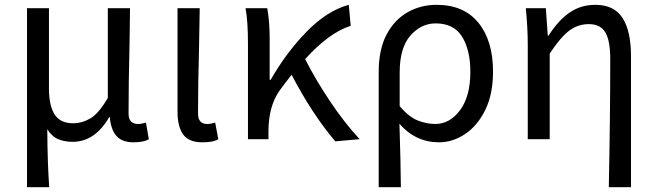

<svg xmlns="http://www.w3.org/2000/svg" viewBox="-20 -577 2720 796"><path d="M184 199H92V-543H183V-210Q183 -139 206.5 -102.5Q230 -66 283 -66Q320 -66 354.5 -86Q389 -106 427 -171V-543H519L517 -391Q513 -236 513 -106Q513 -63 553 -63Q567 -63 585 -69L597 0Q577 13 533 13Q487 13 463.5 -12.5Q440 -38 435 -92H433Q374 11 281 11Q249 11 222.5 0.5Q196 -10 176 -41Q177 103 184 199Z M819 13Q763 13 739.5 -19.5Q716 -52 716 -113V-543H808L805 -371Q801 -227 801 -106Q801 -63 839 -63Q854 -63 872 -69L885 0Q866 13 819 13Z M1370 9Q1274 -104 1189 -267Q1164 -236 1138 -200Q1093 -135 1093 -32V0H1008V-394Q1008 -490 998 -543H1088Q1098 -488 1098 -416V-246H1102Q1168 -361 1252.5 -447Q1337 -533 1426 -557L1434 -470Q1345 -442 1245 -332Q1287 -249 1347 -159Q1407 -69 1471 0Z M1642 199H1550V-278Q1550 -372 1582.5 -433.5Q1615 -495 1669.5 -526Q1724 -557 1790 -557Q1903 -557 1963.5 -482.5Q2024 -408 2024 -280Q2024 -187 1992 -121.5Q1960 -56 1908.5 -21.5Q1857 13 1800 13Q1703 13 1636 -64Q1641 90 1642 199ZM1784 -63Q1845 -63 1887.5 -120.5Q1930 -178 1930 -279Q1930 -369 1896 -424.5Q1862 -480 1786 -480Q1726 -480 1681.5 -429.5Q1637 -379 1637 -276V-137Q1675 -92 1712 -77.5Q1749 -63 1784 -63Z M2596 199H2504Q2510 -97 2510 -332Q2510 -409 2489.5 -443Q2469 -477 2421 -477Q2376 -477 2340 -450Q2304 -423 2259 -355V0H2168V-394Q2168 -460 2160 -543H2243L2251 -429H2254Q2295 -493 2341.5 -525Q2388 -557 2448 -557Q2526 -557 2561 -502.5Q2596 -448 2596 -344Z"/></svg>

Font: Source Han Sans & Saira Hybrid
Style: Regular
Weight: 400
Designer: Ryoko NISHIZUKA 西塚涼子 (kana & ideographs); Paul D. Hunt (Latin, Greek & Cyrillic); Wenlong ZHANG 张文龙 (bopomofo); Sandoll 
Foundry: Adobe Systems Incorporated
Version: Version 1.00;August 2, 2021;FontCreator 13.0.0.2675 64-bit